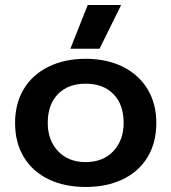

<svg xmlns="http://www.w3.org/2000/svg" viewBox="-20 -729 682 764"><path d="M329 -709H462L376 -535H260ZM40 -240Q40 -317 74.5 -374.5Q109 -432 173 -463.5Q237 -495 321 -495Q405 -495 468.5 -463.5Q532 -432 567 -374.5Q602 -317 602 -240Q602 -161 567 -103.5Q532 -46 468.5 -15.5Q405 15 321 15Q237 15 173.5 -15.5Q110 -46 75 -103.5Q40 -161 40 -240ZM472 -240Q472 -313 431.5 -354.5Q391 -396 321 -396Q251 -396 210.5 -354.5Q170 -313 170 -240Q170 -171 211 -127.5Q252 -84 321 -84Q390 -84 431 -127.5Q472 -171 472 -240Z"/></svg>

Font: Prompt Medium
Style: Regular
Weight: 500
Designer: Katatrad Team
Foundry: CadsonDemak
Version: Version 1.000